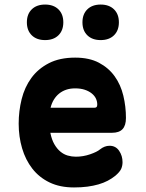

<svg xmlns="http://www.w3.org/2000/svg" viewBox="-20 -813 640 843"><path d="M461 -173Q488 -173 503 -151Q518 -129 518 -101Q518 -85 512 -71.5Q506 -58 486 -41Q471 -29 453 -19.5Q435 -10 412.5 -3.5Q390 3 363.5 6.5Q337 10 305 10Q243 10 197.5 -12Q152 -34 122 -72.5Q92 -111 77 -162Q62 -213 62 -270Q62 -325 75 -377.5Q88 -430 117.5 -470.5Q147 -511 194.5 -535.5Q242 -560 310 -560Q372 -560 414.5 -537.5Q457 -515 483.5 -478Q510 -441 521.5 -393Q533 -345 533 -295Q533 -262 518 -246Q503 -230 472 -230H201Q207 -200 218.5 -180Q230 -160 245 -147.5Q260 -135 277.5 -130Q295 -125 313 -125Q345 -125 375.5 -135.5Q406 -146 419 -157Q429 -165 439.5 -169Q450 -173 461 -173ZM202 -340H395Q401 -340 404 -343Q407 -346 407 -354Q407 -368 401 -380.5Q395 -393 382.5 -403Q370 -413 352 -419Q334 -425 310 -425Q288 -425 270.5 -419Q253 -413 239.5 -402Q226 -391 216.5 -375.5Q207 -360 202 -340ZM422 -637Q385 -637 363.5 -658Q342 -679 342 -715Q342 -751 363.5 -772Q385 -793 422 -793Q459 -793 480.5 -772Q502 -751 502 -715Q502 -679 480.5 -658Q459 -637 422 -637ZM178 -637Q141 -637 119.5 -658Q98 -679 98 -715Q98 -751 119.5 -772Q141 -793 178 -793Q215 -793 236.5 -772Q258 -751 258 -715Q258 -679 236.5 -658Q215 -637 178 -637Z"/></svg>

Font: Maple Mono NL ExtraBold
Style: Regular
Weight: 800
Monospace: yes
Designer: subframe7536
Version: Version 7.000